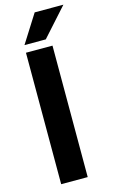

<svg xmlns="http://www.w3.org/2000/svg" viewBox="-136 -953 589 1003"><g transform="rotate(-15 158.5 -451.5)"><path d="M207 0H63.5V-710.9H207ZM162.1 -902.8H317.4L181.6 -751.5H66.4Z"/></g></svg>

Font: RobotoCondensed-Bold
Style: Bold
Weight: 700
Designer: Google
Version: Version 2.001240; 2014